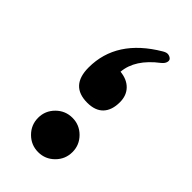

<svg xmlns="http://www.w3.org/2000/svg" viewBox="-202 -701 762 762"><g transform="rotate(45 179.0 -320.0)"><path d="M173.3 -276.4Q78.1 -276.4 78.1 -379.4Q78.1 -536.1 241.7 -632.8Q255.4 -641.1 265.1 -639.4Q274.9 -637.7 280.8 -631.8Q286.6 -626 283.7 -615.5Q280.8 -605 268.6 -595.2Q186 -532.2 179.7 -457Q218.8 -453.1 241.2 -430.2Q263.7 -407.2 263.7 -369.6Q263.7 -324.7 240.7 -300.5Q217.8 -276.4 173.3 -276.4ZM174.3 0Q134.3 0 106 -28.3Q77.6 -56.6 77.6 -96.7Q77.6 -136.2 106 -164.6Q134.3 -192.9 174.3 -192.9Q213.9 -192.9 242.2 -164.6Q270.5 -136.2 270.5 -96.7Q270.5 -56.6 242.2 -28.3Q213.9 0 174.3 0Z"/></g></svg>

Font: Sahel FD-WOL
Style: Bold-FD-WOL
Weight: 700
Foundry: Saber Rastikerdar (saber.rastikerdar@gmail.com)
Version: Version 2.0.2